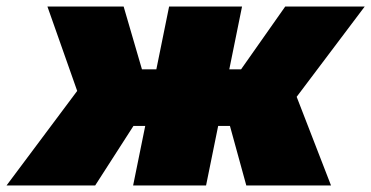

<svg xmlns="http://www.w3.org/2000/svg" viewBox="-76 -567 1135 587"><path d="M677 0 627 -182H591L554 0H331L368 -182H332L215 0H-56L160 -289L69 -547H302L358 -355H402L441 -547H664L625 -355H661L796 -547H1039L831 -271L936 0Z"/></svg>

Font: Montserrat Black
Style: Italic
Weight: 900
Italic angle: -11.3°
Designer: Julieta Ulanovsky
Foundry: Julieta Ulanovsky
Version: Version 9.000; ttfautohint (v1.8.4.7-5d5b)